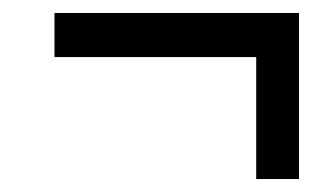

<svg xmlns="http://www.w3.org/2000/svg" viewBox="-20 -413 507 296"><path d="M375 -137V-325H64V-393H441V-137Z"/></svg>

Font: Noto Serif Condensed
Style: Bold Italic
Weight: 700
Width: 3
Italic angle: -12°
Designer: Monotype Design Team
Foundry: Monotype Imaging Inc.
Version: Version 2.014